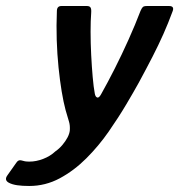

<svg xmlns="http://www.w3.org/2000/svg" viewBox="-122 -492 596 638"><path d="M-25 126Q-48 126 -65 123.5Q-82 121 -93 115Q-109 106 -97 90L-68 49Q-61 38 -51 41Q-45 43 -39 44Q-33 45 -24 45Q-2 45 21.5 36Q45 27 62 11Q75 2 85.5 -10.5Q96 -23 102.5 -35.5Q109 -48 110 -59Q111 -75 107.5 -87Q104 -99 96 -126Q89 -152 83 -188Q77 -224 72.5 -268Q68 -312 66.5 -359.5Q65 -407 67 -455Q67 -472 82 -472H167Q175 -472 178.5 -467.5Q182 -463 181 -449Q179 -424 179 -386.5Q179 -349 181 -309.5Q183 -270 186 -236Q189 -202 193 -181Q195 -170 201 -168Q207 -166 214 -179Q236 -218 259.5 -264.5Q283 -311 305 -360Q327 -409 345 -456Q349 -465 352.5 -468.5Q356 -472 366 -472H440Q459 -472 451 -453Q437 -415 421 -379Q405 -343 385 -304Q365 -265 339 -217Q323 -188 297.5 -145Q272 -102 239 -54.5Q206 -7 165 34Q124 75 76.5 100.5Q29 126 -25 126Z"/></svg>

Font: Glory SemiBold
Style: Italic
Weight: 600
Italic angle: -12°
Designer: Robert Leuschke
Foundry: Robert Leuschke
Version: Version 1.011